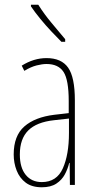

<svg xmlns="http://www.w3.org/2000/svg" viewBox="-20 -783 406 813"><path d="M177 -537Q240 -537 268.5 -496.5Q297 -456 297 -358V0H276L275 -93H273Q267 -68 254.5 -44.5Q242 -21 218.5 -5.5Q195 10 157 10Q115 10 89 -9.5Q63 -29 50.5 -61Q38 -93 38 -129Q38 -208 83 -247.5Q128 -287 210 -297L271 -304V-355Q271 -445 249 -478.5Q227 -512 177 -512Q159 -512 135 -506Q111 -500 83 -483L72 -505Q123 -537 177 -537ZM209 -274Q135 -266 99.5 -230.5Q64 -195 64 -129Q64 -73 89 -42.5Q114 -12 157 -12Q220 -12 246 -70Q272 -128 272 -220V-281ZM142 -763Q168 -722 197.5 -687Q227 -652 256 -617V-606H240Q221 -625 197 -650.5Q173 -676 150.5 -703.5Q128 -731 111 -756V-763Z"/></svg>

Font: Noto Sans Gurmukhi ExtraCondensed Thin
Style: Regular
Weight: 100
Width: 2
Designer: Jelle Bosma - Monotype Design Team
Foundry: Monotype Imaging Inc.
Version: Version 2.004; ttfautohint (v1.8.4.7-5d5b)